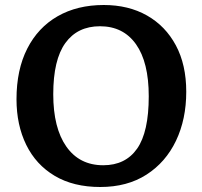

<svg xmlns="http://www.w3.org/2000/svg" viewBox="-20 -734 810 768"><path d="M381 14Q274 14 199 -30.5Q124 -75 85 -154.5Q46 -234 46 -337Q46 -455 89 -539.5Q132 -624 210.5 -669Q289 -714 395 -714Q494 -714 568 -672Q642 -630 683.5 -552.5Q725 -475 725 -367Q725 -257 684 -171Q643 -85 566 -35.5Q489 14 381 14ZM393 -73Q482 -73 528.5 -139.5Q575 -206 575 -349Q575 -485 524 -557Q473 -629 380 -629Q290 -629 241.5 -562Q193 -495 193 -357Q193 -222 245.5 -147.5Q298 -73 393 -73Z"/></svg>

Font: Literata 12pt SemiBold
Style: Regular
Weight: 600
Designer: Latin by Veronika Burian and Jose Scaglione. Greek by Irene Vlachou. Cyrillic by Vera Evstafieva.
Foundry: TypeTogether
Version: Version 3.002